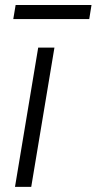

<svg xmlns="http://www.w3.org/2000/svg" viewBox="-20 -732 378 752"><path d="M38.7 0 129.6 -545.5H193.2L102.3 0ZM338.4 -712.4 329.5 -657.3H32L41.2 -712.4Z"/></svg>

Font: Karasuma Gothic
Style: Light Italic
Weight: 300
Italic angle: 9.39998°
Designer: Rasmus Andersson / Ryoko Nishizuka
Foundry: rsms
Version: Version 1.00